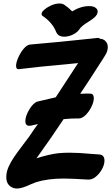

<svg xmlns="http://www.w3.org/2000/svg" viewBox="-20 -1082 640 1099"><path d="M578 -162Q578 -140 564 -114Q550 -88 528.5 -70.5Q507 -53 485 -54Q389 -60 345 -60Q253 -60 186 -39Q179 -36 171.5 -33Q164 -30 156 -27Q106 -3 78 -3Q59 -3 46 -11Q16 -27 16 -69Q16 -97 29 -127Q42 -156 60.5 -183Q79 -210 110 -251Q143 -294 147 -300Q179 -348 197 -372L158 -363Q154 -362 147 -362Q136 -362 130.5 -369Q125 -376 125 -388Q125 -418 148.5 -456.5Q172 -495 196 -501L299 -525L427 -721Q381 -717 358 -714Q209 -701 87 -686Q72 -685 72 -705Q72 -724 84.5 -752.5Q97 -781 115.5 -803Q134 -825 152 -827Q246 -835 316.5 -842Q387 -849 434 -854L540 -865H542Q549 -865 552 -860Q571 -860 584 -846.5Q597 -833 597 -812Q597 -788 580 -762L568 -743Q489 -619 439 -545Q454 -545 462 -546Q468 -546 476.5 -546.5Q485 -547 496 -546Q517 -546 517 -520Q517 -499 503.5 -471Q490 -443 470 -423.5Q450 -404 432 -404Q393 -405 344 -400Q283 -307 189 -176Q261 -199 314 -205Q345 -208 377 -208Q431 -208 504 -201L546 -198Q578 -197 578 -162ZM218 -1002Q218 -1013 232.5 -1025.5Q247 -1038 259 -1044Q291 -1062 320 -1062Q338 -1062 349 -1054Q373 -1038 393 -1017Q444 -1048 493 -1047Q514 -1047 526.5 -1038Q539 -1029 539 -1016Q539 -997 518 -980Q505 -969 484 -956Q466 -945 453.5 -935Q441 -925 431 -910Q420 -895 396 -883.5Q372 -872 348 -872Q313 -872 302 -898Q280 -953 225 -990Q218 -994 218 -1002Z"/></svg>

Font: Sedgwick Ave Display
Style: Regular
Weight: 400
Designer: Kevin Burke, Pedro Vergani
Foundry: Google, Inc.
Version: Version 1.000